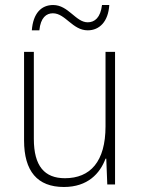

<svg xmlns="http://www.w3.org/2000/svg" viewBox="-20 -736 562 766"><path d="M107 -615H137C142 -666 165 -683 191 -683C241 -683 269 -615 330 -615C377 -615 412 -650 416 -716H387C381 -666 358 -647 330 -647C282 -647 253 -716 192 -716C144 -716 112 -682 107 -615ZM439 -529H401V-232C401 -91 340 -25 239 -25C158 -25 115 -73 115 -182V-529H76V-176C76 -53 129 10 235 10C330 10 379 -44 401 -103H404L408 0H439Z"/></svg>

Font: Noto Sans SemiCondensed ExtraLight
Style: Regular
Weight: 200
Width: 4
Designer: Monotype Design Team
Foundry: Monotype Imaging Inc.
Version: Version 2.013